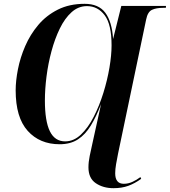

<svg xmlns="http://www.w3.org/2000/svg" viewBox="-20 -745 889 1005"><path d="M574 240Q520 240 481.5 214Q443 188 443 131Q443 103 449.5 71.5Q456 40 463 9L509 -200Q484 -135 455.5 -88Q427 -41 388 -15.5Q349 10 292 10Q188 10 125 -60Q62 -130 62 -272Q62 -322 74 -383Q86 -444 112 -504Q138 -564 180 -614Q222 -664 282.5 -694.5Q343 -725 423 -725Q496 -725 531 -678.5Q566 -632 572 -541L615 -714H849L848 -704H834Q798 -704 775.5 -693.5Q753 -683 745 -643L598 59Q592 89 587.5 115Q583 141 583 162Q583 217 628 217Q651 217 673 207Q695 197 715 182L719 191Q686 215 652 227.5Q618 240 574 240ZM321 -5Q366 -5 403.5 -40.5Q441 -76 470.5 -133.5Q500 -191 521 -258.5Q542 -326 553 -391.5Q564 -457 564 -508Q564 -617 528 -665Q492 -713 435 -713Q390 -713 354.5 -681Q319 -649 293 -595.5Q267 -542 249.5 -477Q232 -412 223.5 -345Q215 -278 215 -219Q215 -111 241 -58Q267 -5 321 -5Z"/></svg>

Font: Noto Serif Display SemiCondensed
Style: Bold Italic
Weight: 700
Width: 4
Italic angle: -12°
Designer: Monotype Design Team
Foundry: Monotype Imaging Inc.
Version: Version 2.009